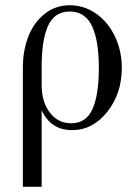

<svg xmlns="http://www.w3.org/2000/svg" viewBox="-20 -488 530 738"><path d="M248 -467.8Q303.2 -467.8 349.1 -435.8Q395 -403.8 421.6 -348.4Q448.2 -293 448.2 -227.1Q448.2 -128.4 392.3 -58.1Q336.4 12.2 256.8 12.2Q175.8 12.2 140.1 -64V230H67.9V-228Q67.9 -294.4 89.4 -348.6Q110.8 -402.8 152.3 -435.3Q193.8 -467.8 248 -467.8ZM248 -443.8Q217.3 -443.8 195.8 -428.5Q174.3 -413.1 162.4 -383.5Q150.4 -354 145.3 -316.2Q140.1 -278.3 140.1 -228V-162.1Q140.1 -96.7 171.4 -55.4Q202.6 -14.2 253.9 -14.2Q311 -14.2 335.4 -68.6Q359.9 -123 359.9 -225.1Q359.9 -275.9 354.2 -314.5Q348.6 -353 335.9 -382.8Q323.2 -412.6 301.3 -428.2Q279.3 -443.8 248 -443.8Z"/></svg>

Font: Flanker Steampunk
Style: Regular
Weight: 400
Designer: Alexey Kryukov, Leonardo Di Lena
Foundry: Alexey Kryukov, Leonardo Di Lena
Version: 1.210